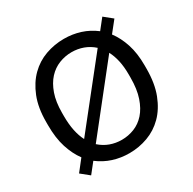

<svg xmlns="http://www.w3.org/2000/svg" viewBox="-158 -874 1055 1048"><g transform="rotate(-30 370.0 -350.0)"><path d="M127 10 75 -32 130 -102Q98 -145 79 -204.5Q60 -264 60 -345V-365Q60 -455 86 -520Q112 -585 155 -627.5Q198 -670 254 -690Q310 -710 370 -710Q424 -710 472.5 -694.5Q521 -679 563 -647L613 -710L665 -668L610 -599Q642 -557 661 -499Q680 -441 680 -365V-345Q680 -251 654 -184Q628 -117 585 -74Q542 -31 486 -10.5Q430 10 370 10Q316 10 267.5 -5.5Q219 -21 177 -53ZM370 -74Q411 -74 449 -89Q487 -104 516 -136.5Q545 -169 562.5 -220.5Q580 -272 580 -345V-365Q580 -413 571.5 -451.5Q563 -490 547 -520L234 -125Q263 -99 297.5 -86.5Q332 -74 370 -74ZM193 -181 506 -575Q477 -601 442.5 -613.5Q408 -626 370 -626Q329 -626 291 -611Q253 -596 224 -564.5Q195 -533 177.5 -483.5Q160 -434 160 -365V-345Q160 -293 168.5 -252.5Q177 -212 193 -181Z"/></g></svg>

Font: Golos Text VF
Style: Regular
Weight: 400
Designer: A.Korolkova, Vitaly Kuzmin
Foundry: ParaType Ltd
Version: Version 2.003